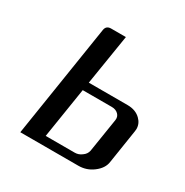

<svg xmlns="http://www.w3.org/2000/svg" viewBox="-112 -530 600 622"><g transform="rotate(30 188.5 -219.0)"><path d="M43.9 0 109.9 -420.9Q112.8 -438 130.9 -438H186L155.8 -250H300.8Q331.5 -250 349.6 -231.9Q364.7 -217.3 364.7 -196.8Q364.7 -193.8 363.8 -188L344.2 -62Q340.8 -37.1 315.4 -18.1Q291.5 0 261.2 0ZM121.1 -30.8H230Q244.1 -30.8 255.9 -40Q268.1 -48.3 271 -62L291 -188Q293 -201.2 284.2 -210Q274.9 -219.2 259.8 -219.2H150.9Z"/></g></svg>

Font: Hhenum
Style: Italic
Weight: 400
Designer: T. Christopher White
Version: Version 1.0